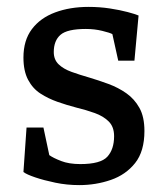

<svg xmlns="http://www.w3.org/2000/svg" viewBox="-20 -526 482 557"><path d="M210 11Q174 11 140.5 4Q107 -3 82 -11.5Q57 -20 48 -27L57 -156H106L123 -76Q134 -68 157 -59Q180 -50 213 -50Q272 -50 291.5 -71.5Q311 -93 311 -131Q311 -158 295.5 -173.5Q280 -189 255 -198Q230 -207 201 -214Q174 -221 147 -230.5Q120 -240 97.5 -254.5Q75 -269 61.5 -294.5Q48 -320 48 -359Q48 -409 72.5 -441.5Q97 -474 140 -490Q183 -506 237 -506Q269 -506 298.5 -501.5Q328 -497 350.5 -491Q373 -485 382 -481L370 -350H323L306 -427Q299 -431 276.5 -436.5Q254 -442 229 -442Q175 -442 155.5 -425Q136 -408 136 -375Q136 -353 150 -339.5Q164 -326 187.5 -317.5Q211 -309 239 -301Q266 -293 294.5 -282.5Q323 -272 346.5 -255.5Q370 -239 384.5 -213Q399 -187 399 -146Q399 -87 372 -53Q345 -19 301.5 -4Q258 11 210 11Z"/></svg>

Font: Faustina Medium
Style: Regular
Weight: 500
Designer: Alfonso Garcia
Foundry: http://www.omnibus-type.com
Version: Version 1.200